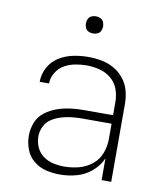

<svg xmlns="http://www.w3.org/2000/svg" viewBox="-82 -793 741 868"><g transform="rotate(10 288.0 -358.5)"><path d="M251 8Q290 8 328 -2.5Q366 -13 396.5 -39Q427 -65 442 -100V0H486V-358Q486 -389 478 -418.5Q470 -448 450.5 -472.5Q431 -497 404 -512Q377 -527 347 -532.5Q317 -538 286 -538Q252 -538 217.5 -531Q183 -524 153 -505.5Q123 -487 106 -455.5Q89 -424 89 -389H132Q132 -415 146.5 -439Q161 -463 184 -476Q207 -489 233.5 -494Q260 -499 286 -499Q316 -499 345.5 -491.5Q375 -484 398.5 -464.5Q422 -445 432 -416.5Q442 -388 442 -358V-298H308Q277 -298 246 -294Q215 -290 185.5 -279.5Q156 -269 131 -250Q106 -231 94.5 -201.5Q83 -172 83 -141Q83 -109 94.5 -78.5Q106 -48 131 -27.5Q156 -7 187.5 0.5Q219 8 251 8ZM264 -31Q239 -31 214 -36.5Q189 -42 168 -57Q147 -72 136.5 -96Q126 -120 126 -145Q126 -169 137 -191.5Q148 -214 168.5 -227Q189 -240 212.5 -247Q236 -254 260 -256.5Q284 -259 308 -259H442V-189Q442 -155 430 -123Q418 -91 391 -69.5Q364 -48 331 -39.5Q298 -31 264 -31ZM288 -646Q299 -646 309 -650.5Q319 -655 323.5 -665Q328 -675 328 -685Q328 -696 323.5 -706Q319 -716 309 -720.5Q299 -725 288 -725Q278 -725 268 -720.5Q258 -716 253.5 -706Q249 -696 249 -685Q249 -675 253.5 -665Q258 -655 268 -650.5Q278 -646 288 -646Z"/></g></svg>

Font: Iosevka Sparkle Extralight
Style: Regular
Weight: 200
Designer: Belleve Invis
Foundry: Belleve Invis
Version: Version 4.5.0; ttfautohint (v1.8.3)